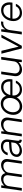

<svg xmlns="http://www.w3.org/2000/svg" viewBox="2238 -2840 612 5129"><g transform="rotate(-90 2544.5 -276.0)"><path d="M699 -554Q784 -554 827.5 -502Q871 -450 858 -363L807 0H736L786 -357Q795 -418 764.5 -455Q734 -492 673 -492Q609 -492 557 -452.5Q505 -413 496 -352L446 0H376L426 -357Q435 -418 404 -455Q373 -492 312 -492Q248 -492 196.5 -452.5Q145 -413 136 -352L86 0H15L93 -550H158L148 -466Q180 -506 232 -530Q284 -554 337 -554Q447 -554 486 -441Q521 -491 580 -522.5Q639 -554 699 -554Z M1080 4Q1001 4 954.5 -41Q908 -86 918 -155Q941 -318 1170 -333L1314 -342L1317 -363Q1327 -429 1292 -463.5Q1257 -498 1188 -498Q1128 -498 1085.5 -464Q1043 -430 1029 -378H961Q980 -453 1042.5 -505.5Q1105 -558 1200 -558Q1298 -558 1346.5 -504.5Q1395 -451 1382 -360L1351 -135Q1345 -91 1351.5 -73.5Q1358 -56 1380 -57L1372 0Q1357 0 1345 -3Q1279 -17 1282 -86Q1254 -48 1198 -22Q1142 4 1080 4ZM1091 -57Q1162 -57 1224.5 -100Q1287 -143 1294 -199L1306 -282L1162 -272Q1069 -266 1029 -235Q989 -204 982 -154Q976 -110 1009.5 -83.5Q1043 -57 1091 -57Z M1798 -556Q1886 -556 1932.5 -501Q1979 -446 1966 -355L1916 0H1846L1895 -349Q1904 -414 1870 -453Q1836 -492 1772 -492Q1704 -492 1648 -450.5Q1592 -409 1583 -346L1534 0H1464L1542 -550H1601L1597 -463Q1631 -505 1686 -530.5Q1741 -556 1798 -556Z M2786 -553Q2898 -553 2953 -476.5Q3008 -400 2991 -278Q2989 -259 2986 -250H2560Q2549 -159 2597 -107Q2645 -55 2711 -54Q2780 -53 2825.5 -82.5Q2871 -112 2891 -159H2954Q2947 -135 2930 -109Q2913 -83 2884.5 -56Q2856 -29 2810.5 -12Q2765 5 2710 5Q2631 4 2578 -36Q2525 -76 2505 -144L2503 -126Q2461 -63 2398 -26.5Q2335 10 2261 10Q2148 10 2087.5 -72.5Q2027 -155 2044 -276Q2061 -397 2144.5 -479.5Q2228 -562 2341 -562Q2415 -562 2468 -525.5Q2521 -489 2545 -426L2542 -407Q2581 -475 2644 -514Q2707 -553 2786 -553ZM2489 -276Q2502 -371 2459.5 -434Q2417 -497 2332 -497Q2248 -497 2187 -433.5Q2126 -370 2113 -276Q2100 -182 2143 -118.5Q2186 -55 2270 -55Q2355 -55 2415.5 -118.5Q2476 -182 2489 -276ZM2931 -307Q2936 -391 2896 -441.5Q2856 -492 2778 -492Q2699 -492 2645 -441.5Q2591 -391 2569 -307Z M3588 -550 3510 0H3448L3453 -88Q3418 -46 3362 -20Q3306 6 3251 6Q3161 6 3112 -51.5Q3063 -109 3076 -198L3126 -550H3198L3149 -206Q3140 -140 3174.5 -99Q3209 -58 3275 -58Q3344 -58 3401.5 -100Q3459 -142 3468 -206L3517 -550Z M4181 -545 3885 0H3815L3674 -545H3751L3863 -86L4105 -545Z M4536 -555 4527 -495Q4444 -503 4380.5 -455Q4317 -407 4305 -318L4260 0H4188L4266 -550H4328L4322 -441Q4337 -466 4351.5 -483.5Q4366 -501 4390.5 -520.5Q4415 -540 4452 -548.5Q4489 -557 4536 -555Z M5042 -278Q5040 -259 5037 -250H4611Q4600 -159 4648 -107Q4696 -55 4762 -54Q4831 -53 4876.5 -82.5Q4922 -112 4942 -159H5005Q4998 -135 4981 -109Q4964 -83 4935.5 -56Q4907 -29 4861.5 -12Q4816 5 4761 5Q4647 4 4589.5 -76Q4532 -156 4549 -274Q4566 -395 4644.5 -474Q4723 -553 4837 -553Q4949 -553 5004 -476.5Q5059 -400 5042 -278ZM4829 -492Q4750 -492 4696 -441.5Q4642 -391 4620 -307H4982Q4987 -391 4947 -441.5Q4907 -492 4829 -492Z"/></g></svg>

Font: Oakes Grotesk Light
Style: Italic
Weight: 300
Italic angle: -8°
Designer: Samuel Oakes
Foundry: Samuel Oakes
Version: Version 1.000;PS 001.000;hotconv 1.0.88;makeotf.lib2.5.64775